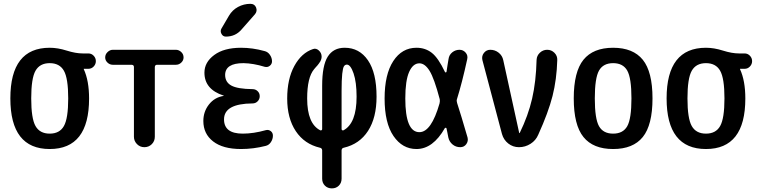

<svg xmlns="http://www.w3.org/2000/svg" viewBox="-20 -785 4040 1024"><path d="M320.8 -407.7Q297.9 -448.2 245.1 -448.2Q192.4 -448.2 169.4 -407.7Q146.5 -367.2 146.5 -260.3Q146.5 -153.3 169.4 -112.8Q192.4 -72.3 245.1 -72.3Q297.9 -72.3 320.8 -112.8Q343.8 -153.3 343.8 -260.3Q343.8 -367.2 320.8 -407.7ZM245.1 -530.3Q288.1 -530.3 335.9 -515.1Q383.8 -500 420.9 -500H451.2Q467.8 -500 479.5 -487.8Q491.2 -475.6 491.2 -459Q491.2 -442.4 479.5 -430.2Q467.8 -418 451.2 -418H428.7H426.8V-416Q455.1 -354.5 455.1 -259.8Q455.1 9.8 245.1 9.8Q35.2 9.8 35.2 -260.3Q35.2 -530.3 245.1 -530.3Z M582 -439.5Q565.4 -439.5 553.2 -451.2Q541 -462.9 541 -478.5Q541 -495.1 553.7 -507.3Q566.4 -519.5 582 -519.5H918Q933.6 -519.5 946.3 -507.8Q959 -496.1 959 -478.5Q959 -462.9 946.8 -451.2Q934.6 -439.5 918 -439.5H817.4Q806.6 -439.5 805.7 -427.7V-55.7Q805.7 -32.2 789.6 -16.1Q773.4 0 750 0Q726.6 0 710.4 -16.6Q694.3 -33.2 694.3 -55.7V-427.7Q694.3 -438.5 682.6 -439.5Z M1171.9 -273.4Q1173.8 -273.4 1173.8 -274.4Q1173.8 -275.4 1171.9 -275.4Q1070.3 -308.6 1070.3 -397.5Q1070.3 -453.1 1122.6 -491.7Q1174.8 -530.3 1265.6 -530.3Q1327.1 -530.3 1390.6 -512.7Q1408.2 -508.8 1419.4 -492.7Q1430.7 -476.6 1430.7 -458Q1430.7 -443.4 1418.9 -434.1Q1407.2 -424.8 1391.6 -428.7Q1331.1 -447.3 1278.3 -448.2Q1181.6 -448.2 1180.7 -385.7Q1180.7 -346.7 1213.9 -328.6Q1247.1 -310.5 1327.1 -309.6Q1342.8 -309.6 1354 -298.8Q1365.2 -288.1 1365.2 -272Q1365.2 -255.9 1354 -244.6Q1342.8 -233.4 1327.1 -233.4Q1174.8 -232.4 1174.8 -148.4Q1174.8 -72.3 1274.4 -72.3Q1332 -72.3 1397.5 -90.8Q1412.1 -94.7 1423.8 -85.9Q1435.5 -77.1 1435.5 -61.5Q1435.5 -43 1424.8 -26.9Q1414.1 -10.7 1396.5 -6.8Q1331.1 9.8 1265.6 9.8Q1168.9 9.8 1116.7 -30.8Q1064.5 -71.3 1064.5 -139.6Q1064.5 -189.5 1094.2 -227.5Q1124 -265.6 1171.9 -273.4ZM1201.2 -701.2Q1218.8 -731.4 1249.5 -748Q1280.3 -764.6 1315.4 -764.6Q1337.9 -764.6 1345.7 -745.1Q1353.5 -725.6 1339.8 -709L1267.6 -627Q1235.4 -589.8 1184.6 -589.8Q1168.9 -589.8 1161.1 -604.5Q1153.3 -619.1 1161.1 -632.8Z M1801.8 -299.8V-96.7Q1801.8 -92.8 1804.7 -90.8Q1807.6 -88.9 1811.5 -89.8Q1881.8 -127 1881.8 -269.5Q1881.8 -346.7 1865.7 -393.6Q1849.6 -440.4 1830.1 -440.4Q1820.3 -440.4 1814.5 -431.6Q1808.6 -422.9 1805.2 -391.1Q1801.8 -359.4 1801.8 -299.8ZM1686.5 2.9Q1603.5 -16.6 1557.6 -85.4Q1511.7 -154.3 1511.7 -259.8Q1511.7 -363.3 1549.8 -433.1Q1587.9 -502.9 1649.4 -523.4Q1666 -529.3 1680.7 -515.6Q1695.3 -502 1695.3 -483.4Q1695.3 -476.6 1693.4 -469.7Q1691.4 -462.9 1689 -458.5Q1686.5 -454.1 1681.2 -446.8Q1675.8 -439.5 1673.3 -436.5Q1670.9 -433.6 1663.6 -425.8Q1656.2 -418 1655.3 -416Q1618.2 -372.1 1618.2 -259.8Q1618.2 -125 1688.5 -89.8Q1692.4 -88.9 1695.3 -90.8Q1698.2 -92.8 1698.2 -96.7V-328.1Q1698.2 -435.5 1728 -482.9Q1757.8 -530.3 1818.4 -530.3Q1896.5 -530.3 1942.4 -463.4Q1988.3 -396.5 1988.3 -269.5Q1988.3 -157.2 1942.9 -86.9Q1897.5 -16.6 1813.5 2.9Q1802.7 4.9 1801.8 16.6V168Q1801.8 190.4 1787.1 205.1Q1772.5 219.7 1750 219.7Q1727.5 219.7 1712.9 205.1Q1698.2 190.4 1698.2 168V16.6Q1697.3 4.9 1686.5 2.9Z M2216.8 -447.3Q2182.6 -447.3 2162.1 -401.4Q2141.6 -355.5 2141.6 -259.8Q2141.6 -80.1 2216.8 -80.1Q2280.3 -80.1 2324.2 -233.4Q2327.1 -246.1 2325.2 -255.9Q2295.9 -367.2 2271 -407.2Q2246.1 -447.3 2216.8 -447.3ZM2201.2 9.8Q2126 9.8 2078.6 -59.6Q2031.2 -128.9 2031.2 -259.8Q2031.2 -388.7 2077.6 -459.5Q2124 -530.3 2201.2 -530.3Q2248 -530.3 2282.7 -503.4Q2317.4 -476.6 2353.5 -400.4Q2357.4 -396.5 2361.3 -401.4Q2363.3 -413.1 2366.7 -437Q2370.1 -460.9 2372.1 -469.7Q2375 -492.2 2392.1 -505.9Q2409.2 -519.5 2430.7 -519.5Q2450.2 -519.5 2463.4 -504.4Q2476.6 -489.3 2471.7 -468.8Q2444.3 -342.8 2417 -255.9Q2414.1 -247.1 2418 -235.4Q2437.5 -175.8 2473.6 -51.8Q2478.5 -32.2 2466.8 -16.1Q2455.1 0 2434.6 0Q2411.1 0 2393.6 -14.6Q2376 -29.3 2371.1 -51.8Q2369.1 -61.5 2365.7 -79.6Q2362.3 -97.7 2361.3 -100.6Q2360.4 -103.5 2356.9 -103.5Q2353.5 -103.5 2352.5 -101.6Q2289.1 9.8 2201.2 9.8Z M2657.2 -70.3 2552.7 -464.8Q2547.9 -486.3 2561 -502.9Q2574.2 -519.5 2594.7 -519.5Q2620.1 -519.5 2639.6 -503.9Q2659.2 -488.3 2664.1 -463.9L2749 -76.2Q2749 -75.2 2750 -75.2Q2752 -75.2 2752 -76.2Q2796.9 -168 2817.9 -258.8Q2838.9 -349.6 2841.8 -465.8Q2842.8 -488.3 2859.4 -503.9Q2876 -519.5 2898.4 -519.5Q2920.9 -519.5 2937 -503.4Q2953.1 -487.3 2952.1 -464.8Q2949.2 -361.3 2926.8 -272.9Q2904.3 -184.6 2850.6 -66.4Q2837.9 -36.1 2809.6 -18.1Q2781.2 0 2748 0Q2715.8 0 2690.9 -19.5Q2666 -39.1 2657.2 -70.3Z M3325.2 -408.7Q3302.7 -448.2 3250 -448.2Q3197.3 -448.2 3174.8 -408.7Q3152.3 -369.1 3152.3 -260.3Q3152.3 -151.4 3174.8 -111.8Q3197.3 -72.3 3250 -72.3Q3302.7 -72.3 3325.2 -111.8Q3347.7 -151.4 3347.7 -260.3Q3347.7 -369.1 3325.2 -408.7ZM3408.2 -54.2Q3356.4 9.8 3250 9.8Q3143.6 9.8 3091.8 -54.2Q3040 -118.2 3040 -260.3Q3040 -402.3 3091.8 -466.3Q3143.6 -530.3 3250 -530.3Q3356.4 -530.3 3408.2 -466.3Q3460 -402.3 3460 -260.3Q3460 -118.2 3408.2 -54.2Z M3820.8 -407.7Q3797.9 -448.2 3745.1 -448.2Q3692.4 -448.2 3669.4 -407.7Q3646.5 -367.2 3646.5 -260.3Q3646.5 -153.3 3669.4 -112.8Q3692.4 -72.3 3745.1 -72.3Q3797.9 -72.3 3820.8 -112.8Q3843.8 -153.3 3843.8 -260.3Q3843.8 -367.2 3820.8 -407.7ZM3745.1 -530.3Q3788.1 -530.3 3835.9 -515.1Q3883.8 -500 3920.9 -500H3951.2Q3967.8 -500 3979.5 -487.8Q3991.2 -475.6 3991.2 -459Q3991.2 -442.4 3979.5 -430.2Q3967.8 -418 3951.2 -418H3928.7H3926.8V-416Q3955.1 -354.5 3955.1 -259.8Q3955.1 9.8 3745.1 9.8Q3535.2 9.8 3535.2 -260.3Q3535.2 -530.3 3745.1 -530.3Z"/></svg>

Font: Rounded-X Mgen+ 1mn medium
Style: Regular
Weight: 500
Designer: [Source Han Sans]
Ryoko NISHIZUKA  (kana & ideographs); Paul D. Hunt (Latin, Greek & Cyrillic); Wenlong ZHANG  (bopomofo
Version: Version 1.059.20150602